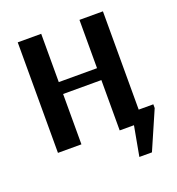

<svg xmlns="http://www.w3.org/2000/svg" viewBox="-146 -768 979 1061"><g transform="rotate(-20 343.5 -237.5)"><path d="M492 175 524 0H440V-296H215V0H77V-650H215V-366H440V-650H578V-72H664V-50L566 175Z"/></g></svg>

Font: Arsenal SC
Style: Bold
Weight: 700
Designer: Andrij Shevchenko
Foundry: Stairsfor
Version: Version 2.001; ttfautohint (v1.8.4.7-5d5b)